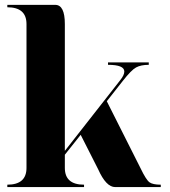

<svg xmlns="http://www.w3.org/2000/svg" viewBox="-20 -762 694 782"><path d="M87.9 -664.1Q87.9 -732.4 9.8 -732.4V-742.2H205.1Q244.1 -742.2 244.1 -664.1V-147.5L469.7 -435.5Q486.3 -456.1 486.3 -470.7Q486.3 -498 419.9 -498V-507.8H585.9V-498Q553.7 -498 534.2 -487.3Q514.6 -476.6 479.5 -431.6L415 -349.6L552.7 -76.2Q575.2 -29.3 588.9 -19.5Q602.5 -9.8 634.8 -9.8V0H449.2Q412.1 0 379.9 -72.3L308.6 -212.9L244.1 -131.8V-78.1Q244.1 -9.8 322.3 -9.8V0H9.8V-9.8Q87.9 -9.8 87.9 -78.1Z"/></svg>

Font: spinweradBold
Style: Regular
Weight: 700
Width: 7
Version: Version 0.3 ; ttfautohint (v1.2) -l 8 -r 50 -G 200 -x 14 -D 